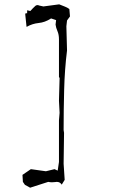

<svg xmlns="http://www.w3.org/2000/svg" viewBox="-20 -790 540 884"><path d="M241.7 47.4Q256.3 47.4 264.2 60.1L277.8 38.1L272.9 -36.1L274.9 -178.2L272.9 -191.4Q272.9 -284.2 275.4 -377.4Q277.8 -470.7 288.6 -557.6L285.6 -668.9L288.6 -695.8L302.2 -714.4L299.3 -748.5Q290 -755.4 278.3 -759.8Q265.6 -764.2 252.4 -770L179.7 -760.3L160.2 -764.6Q155.8 -766.6 153.3 -766.6Q150.9 -766.6 149.4 -766.1Q145.5 -765.6 142.1 -762.2Q131.8 -752.9 119.6 -739.3L105 -742.7V-729H97.7L96.2 -724.1L102.1 -667.5L103 -666.5Q128.9 -681.2 158 -684.1Q187 -687 213.4 -704.1L215.3 -705.1L238.3 -697.3L235.8 -676.8Q237.8 -662.1 244.6 -646.5Q251.5 -630.9 251.5 -608.4V-435.5L254.4 -430.7L251.5 -326.2L254.4 -270.5L251.5 -235.4V-44.4L245.6 -4.4L231 -11.2L191.4 -1.5L122.1 -11.2L83.5 15.1L85.4 47.4L94.7 61L118.7 74.2L202.1 47.4Q210.9 49.3 219.2 49.3Q227.5 49.3 233.4 48.3Q239.3 47.4 241.7 47.4Z"/></svg>

Font: Bakudai
Style: Light
Weight: 300
Version: Version 1.48